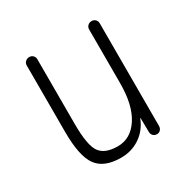

<svg xmlns="http://www.w3.org/2000/svg" viewBox="-126 -637 752 763"><g transform="rotate(-30 250.0 -255.5)"><path d="M219.7 9.8Q141.6 9.8 109.4 -34.7Q77.1 -79.1 77.1 -190.4V-496.1Q77.1 -505.9 84.5 -512.7Q91.8 -519.5 102.1 -519.5Q112.3 -519.5 119.1 -512.7Q126 -505.9 126 -496.1V-199.2Q126 -100.6 148.9 -68.4Q171.9 -36.1 230.5 -36.1Q290 -36.1 326.7 -92.3Q363.3 -148.4 363.3 -249V-495.1Q363.3 -505.9 370.6 -512.7Q377.9 -519.5 388.2 -519.5Q398.4 -519.5 405.3 -512.7Q412.1 -505.9 412.1 -495.1V-24.4Q412.1 -14.6 405.8 -7.3Q399.4 0 389.2 0Q378.9 0 372.1 -6.8Q365.2 -13.7 365.2 -24.4L364.3 -87.9Q364.3 -88.9 363.3 -88.9Q362.3 -88.9 362.3 -86.9Q343.8 -41 305.7 -15.6Q267.6 9.8 219.7 9.8Z"/></g></svg>

Font: Rounded Mgen+ 1m light
Style: Regular
Weight: 200
Designer: [Source Han Sans]
Ryoko NISHIZUKA  (kana & ideographs); Paul D. Hunt (Latin, Greek & Cyrillic); Wenlong ZHANG  (bopomofo
Version: Version 1.059.20150602